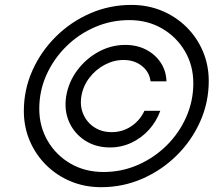

<svg xmlns="http://www.w3.org/2000/svg" viewBox="-20 -759 923 790"><path d="M252.4 -363.3Q262.2 -421.9 297.9 -469.7Q333.5 -517.6 385.5 -545.9Q437.5 -574.2 495.6 -574.2Q543.5 -574.2 581.1 -554.7Q618.7 -535.2 641.1 -501.5Q663.6 -467.8 665 -424.3H599.6Q594.7 -462.9 564 -487.5Q533.2 -512.2 488.3 -512.2Q447.8 -512.2 410.4 -492.2Q373 -472.2 347.4 -438.5Q321.8 -404.8 314.9 -363.3Q308.1 -322.8 322.8 -289.1Q337.4 -255.4 367.9 -235.4Q398.4 -215.3 439.5 -215.3Q484.4 -215.3 520.5 -239.7Q556.6 -264.2 574.2 -303.2H639.6Q624 -259.8 593.3 -225.6Q562.5 -191.4 521.2 -171.9Q480 -152.3 432.1 -152.3Q374 -152.3 329.8 -180.9Q285.6 -209.5 264.4 -257.3Q243.2 -305.2 252.4 -363.3ZM396.5 11.2Q328.6 11.2 270.8 -12.9Q212.9 -37.1 169.7 -80.1Q126.5 -123 102.3 -179.9Q78.1 -236.8 78.1 -302.2Q78.1 -390.1 113.3 -468.8Q148.4 -547.4 210 -608.4Q271.5 -669.4 351.3 -704.1Q431.2 -738.8 520.5 -738.8Q588.4 -738.8 646.2 -714.6Q704.1 -690.4 747.3 -647.7Q790.5 -605 814.7 -548.1Q838.9 -491.2 838.9 -425.8Q838.9 -337.9 803.7 -259Q768.6 -180.2 707 -119.4Q645.5 -58.6 565.7 -23.7Q485.8 11.2 396.5 11.2ZM405.8 -51.3Q480.5 -51.3 547.1 -80.3Q613.8 -109.4 665.3 -160.2Q716.8 -210.9 746.1 -277.1Q775.4 -343.3 775.4 -416.5Q775.4 -489.7 740.7 -548.6Q706.1 -607.4 646.7 -641.8Q587.4 -676.3 511.7 -676.3Q437 -676.3 370.1 -647.2Q303.2 -618.2 252 -567.4Q200.7 -516.6 171.1 -450.9Q141.6 -385.3 141.6 -311.5Q141.6 -238.3 176.3 -179.2Q210.9 -120.1 270.5 -85.7Q330.1 -51.3 405.8 -51.3Z"/></svg>

Font: Inter 28pt Light
Style: Italic
Weight: 300
Italic angle: -9.3988°
Designer: Rasmus Andersson
Foundry: rsms
Version: Version 4.001;git-66647c0bb